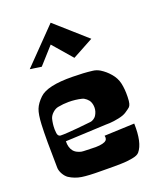

<svg xmlns="http://www.w3.org/2000/svg" viewBox="-142 -849 767 934"><g transform="rotate(-20 242.0 -382.5)"><path d="M61.5 -586.4 234.4 -764.2 393.6 -623 284.7 -564 198.2 -664.1 120.6 -577.6ZM281.7 -263.7Q293.9 -283.2 293.9 -303.7Q293.9 -319.8 288.1 -333Q283.7 -343.3 272.9 -352.5Q262.2 -361.8 251.5 -364.3Q219.2 -372.1 184.1 -372.1Q156.7 -372.1 128.9 -366.7Q113.8 -363.8 99.9 -351.1Q85.9 -338.4 81.5 -323.2Q75.2 -297.9 75.2 -273.4V-268.1Q75.7 -247.1 79.8 -240Q84 -232.9 92.3 -231.9Q106 -231.4 132.3 -233.2Q158.7 -234.9 181.4 -237.1Q204.1 -239.3 226.6 -241.7Q249 -244.1 250 -244.1Q258.3 -244.6 267.6 -250.5Q276.9 -256.3 281.7 -263.7ZM428.2 -423.3Q450.2 -398.4 457 -367.9Q463.9 -337.4 462.9 -296.9Q462.4 -273.4 459.2 -262.7Q456.1 -252 450.7 -246.8Q445.3 -241.7 426.3 -229Q412.1 -219.2 385 -213.6Q357.9 -208 337.9 -207L317.9 -206.5L106.9 -196.8Q106 -165 121.1 -145.5Q129.4 -135.3 141.6 -129.9Q153.8 -124.5 161.4 -123.3Q168.9 -122.1 188 -121.8Q207 -121.6 211.4 -121.1Q259.8 -118.2 282.2 -128.9Q290 -132.8 292.7 -139.9Q295.4 -147 293.9 -152.3L293 -157.7L448.7 -164.1Q451.7 -64.5 418 -24.4Q413.1 -18.6 403.8 -14.4Q394.5 -10.3 380.4 -7.8Q366.2 -5.4 353.3 -3.9Q340.3 -2.4 320.1 -2Q299.8 -1.5 286.6 -1.5Q273.4 -1.5 250.5 -1.7Q227.5 -2 217.3 -2Q153.3 -2 119.1 -7.3Q85 -12.7 56.2 -31.2Q43.5 -40 33.9 -56.6Q24.4 -73.2 23.4 -88.4Q20 -242.2 23.4 -313.5Q25.9 -365.7 35.9 -391.1Q45.9 -416.5 72.3 -441.9Q113.8 -482.4 244.1 -480.5Q302.2 -480 345.2 -474.6Q365.2 -472.7 383.3 -461.9Q409.2 -445.8 428.2 -423.3Z"/></g></svg>

Font: Some Time Later
Style: Regular
Weight: 400
Version: Version 003.300